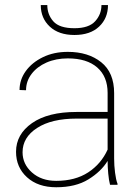

<svg xmlns="http://www.w3.org/2000/svg" viewBox="-20 -748 568 777"><path d="M425.3 0Q420.4 -19 418 -45.7Q415.5 -72.3 415.5 -96.7Q389.2 -53.7 337.6 -22Q286.1 9.8 207.5 9.8Q133.8 9.8 89.4 -30.5Q44.9 -70.8 44.9 -133.8Q44.9 -204.6 109.6 -249.8Q174.3 -294.9 289.1 -294.9H415.5V-372.1Q415.5 -438 373.5 -474.9Q331.5 -511.7 254.4 -511.7Q206.5 -511.7 168.2 -494.9Q129.9 -478 107.7 -448.7Q85.4 -419.4 85.4 -382.8L59.1 -383.8Q59.1 -425.3 84.2 -460.2Q109.4 -495.1 153.6 -516.6Q197.8 -538.1 254.4 -538.1Q336.9 -538.1 389.4 -496.3Q441.9 -454.6 441.9 -371.1V-106.4Q441.9 -78.1 445.6 -49.3Q449.2 -20.5 455.6 -4.4V0ZM207.5 -16.1Q284.2 -16.1 336.7 -50.3Q389.2 -84.5 415.5 -142.6V-268.1H290.5Q188.5 -268.1 129.9 -230Q71.3 -191.9 71.3 -131.8Q71.3 -84 109.4 -50Q147.5 -16.1 207.5 -16.1ZM390.6 -727.5H417Q417 -674.3 381.1 -640.4Q345.2 -606.4 281.2 -606.4Q217.8 -606.4 181.4 -640.4Q145 -674.3 145 -727.5H171.4Q171.4 -689 196 -661.4Q220.7 -633.8 281.2 -633.8Q339.4 -633.8 365 -661.9Q390.6 -689.9 390.6 -727.5Z"/></svg>

Font: Vazirmatn UI Thin
Style: Regular
Weight: 100
Designer: Saber Rastikerdar
Foundry: Saber Rastikerdar
Version: Version 33.003